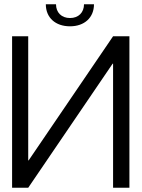

<svg xmlns="http://www.w3.org/2000/svg" viewBox="-20 -885 667 905"><path d="M513 -714 115 -129H113V-714H37V0H113L511 -585H513V0H590V-714ZM196 -865C196 -802 241 -761 310 -761C378 -761 423 -802 423 -865H376C376 -826 350 -800 310 -800C270 -800 244 -826 244 -865Z"/></svg>

Font: Non Bureau Light
Style: Regular
Weight: 300
Designer: Jona Saucedo
Foundry: Non Foundry
Version: Version 1.000;FEAKit 1.0